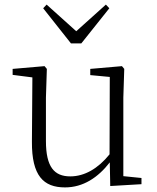

<svg xmlns="http://www.w3.org/2000/svg" viewBox="-20 -802 683 836"><path d="M460 8 596 0V-27L517 -35V-377L521 -502L511 -514L373 -502V-475L458 -467L457 -130C407 -68 348 -34 286 -34C217 -34 180 -74 180 -188V-377L184 -502L174 -514L35 -502V-476L121 -465L119 -185C118 -37 169 14 263 14C342 14 407 -29 458 -95ZM183 -782 168 -766 289 -613H334L456 -766L441 -782L312 -666Z"/></svg>

Font: Noto Serif CJK SC ExtraLight
Style: Regular
Weight: 200
Designer: Ryoko NISHIZUKA 西塚涼子 (kana & ideographs); Frank Grießhammer (Latin, Greek & Cyrillic); Wenlong ZHANG 张文龙 (bopomofo); San
Foundry: Adobe
Version: Version 2.001;hotconv 1.1.0;makeotfexe 2.6.0